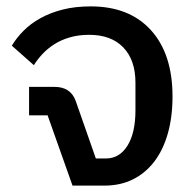

<svg xmlns="http://www.w3.org/2000/svg" viewBox="-20 -581 611 601"><path d="M129 -220H71V-309H151Q201 -309 217 -265L280 -85H312Q354 -85 379 -125Q404 -165 404 -236V-322Q404 -393 366 -432.5Q328 -472 259 -472Q226 -472 198.5 -464Q171 -456 150 -442.5Q129 -429 113 -412Q97 -395 86 -377L17 -438Q32 -463 54 -485Q76 -507 106.5 -524Q137 -541 176 -551Q215 -561 264 -561Q385 -561 452.5 -486.5Q520 -412 520 -279Q520 -214 505 -162Q490 -110 462 -74Q434 -38 395 -19Q356 0 307 0H207Z"/></svg>

Font: IBM Plex Thai Medium
Style: Regular
Weight: 500
Designer: Mike Abbink, Paul van der Laan, Pieter van Rosmalen, Ben Mitchell, Mark Frömberg
Foundry: Bold Monday
Version: Version 1.0